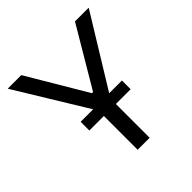

<svg xmlns="http://www.w3.org/2000/svg" viewBox="-185 -856 1005 1005"><g transform="rotate(-45 317.0 -353.5)"><path d="M118.2 -707 312.5 -378.9H321.3L515.6 -707H617.2L361.3 -290V0H272.5V-290L17.6 -707ZM165 -314.5H470.7V-250H165Z"/></g></svg>

Font: Pretendard JP Variable
Style: Regular
Weight: 400
Designer: Base glyphs from Inter by Rasmus Andersson; Hangul glyphs from Noto Sans CJK(Source Han Sans) by Jang Soo-young and Kang
Foundry: Kil Hyung-jin
Version: Version 1.307;Glyphs 3.2 (3192)